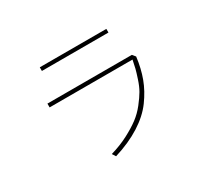

<svg xmlns="http://www.w3.org/2000/svg" viewBox="-133 -885 1267 1154"><g transform="rotate(-30 500.0 -308.0)"><path d="M245.1 -628.9V-654.3H707V-628.9ZM175.8 -416V-442.4H761.7L779.3 -420.9Q769.5 -342.8 745.6 -278.3Q721.7 -213.9 676.8 -152.3Q631.8 -90.8 555.7 -42.5Q479.5 5.9 375 38.1L359.4 13.7Q426.8 -5.9 481.9 -34.7Q537.1 -63.5 574.7 -91.8Q612.3 -120.1 642.6 -158.7Q672.9 -197.3 689.5 -226.1Q706.1 -254.9 719.7 -296.4Q733.4 -337.9 738.8 -359.4Q744.1 -380.9 751 -416Z"/></g></svg>

Font: Gothic A1 Thin
Style: Regular
Weight: 250
Designer: HanYang I&C Co.,Ltd.
Foundry: HanYang I&C Co.,Ltd.
Version: Version 2.50